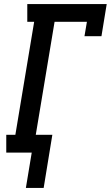

<svg xmlns="http://www.w3.org/2000/svg" viewBox="-20 -755 548 950"><path d="M108 175 137 0H11V-88H56L149 -647H115V-735H508L482 -576H398L410 -647H250L157 -88H239L196 175Z"/></svg>

Font: Iosevka Curly Slab Semibold
Style: Italic
Weight: 600
Italic angle: -9°
Monospace: yes
Designer: Belleve Invis
Foundry: Belleve Invis
Version: Version 22.1.2; ttfautohint (v1.8.4)